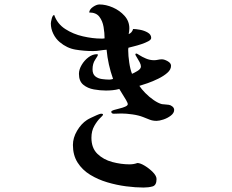

<svg xmlns="http://www.w3.org/2000/svg" viewBox="-20 -790 1040 861"><path d="M682 13Q682 41 664 46Q646 51 624 51Q588 51 545.5 45.5Q503 40 461 27.5Q419 15 384 -6.5Q349 -28 328 -61Q307 -94 307 -140Q307 -172 325.5 -203.5Q344 -235 370 -252Q376 -256 388.5 -262Q401 -268 413.5 -273.5Q426 -279 432 -280Q432 -280 434 -280Q436 -280 439 -279.5Q442 -279 442 -275Q442 -273 429 -260.5Q416 -248 403 -225.5Q390 -203 390 -172Q390 -126 417 -100Q444 -74 483.5 -63.5Q523 -53 561 -53Q580 -53 596 -59Q609 -59 629.5 -46.5Q650 -34 666 -17.5Q682 -1 682 13ZM761 -297Q761 -283 746 -271.5Q731 -260 712.5 -254Q694 -248 682 -248Q665 -248 651 -253.5Q637 -259 622 -265Q602 -273 574 -277Q546 -281 525 -281Q516 -281 507.5 -280.5Q499 -280 490 -280Q486 -280 482.5 -282Q479 -284 479 -289Q479 -293 490 -296.5Q501 -300 516 -303.5Q531 -307 542 -312Q553 -317 553 -323Q553 -328 545 -342Q537 -356 527.5 -370.5Q518 -385 515 -391Q500 -387 485 -385.5Q470 -384 455 -384Q429 -384 401 -389Q373 -394 353.5 -410Q334 -426 334 -459Q334 -478 346 -498.5Q358 -519 376.5 -533Q395 -547 415 -547Q419 -547 419 -544Q419 -540 407 -522.5Q395 -505 395 -479Q395 -458 407 -448Q419 -438 437 -435.5Q455 -433 471 -433Q475 -433 479 -434Q483 -435 487 -436Q464 -501 458 -567Q443 -566 428 -563.5Q413 -561 397 -561Q357 -561 318.5 -567.5Q280 -574 248 -601Q230 -616 219 -638.5Q208 -661 208 -685Q208 -691 212 -706.5Q216 -722 223 -723Q237 -683 272.5 -660Q308 -637 352 -627Q396 -617 433 -617Q437 -617 441 -617Q445 -617 449 -618Q449 -642 444.5 -669Q440 -696 425.5 -715Q411 -734 380 -734Q381 -748 397 -759Q413 -770 426 -770Q455 -770 486 -756.5Q517 -743 538.5 -719Q560 -695 560 -663Q560 -651 557 -637Q572 -643 577 -660Q589 -660 608 -656.5Q627 -653 642.5 -644Q658 -635 658 -620Q658 -612 645 -605Q632 -598 614 -592Q596 -586 579.5 -582Q563 -578 556 -576Q555 -573 555 -569.5Q555 -566 555 -563Q555 -541 559.5 -510Q564 -479 572 -459Q580 -462 596 -471.5Q612 -481 612 -492Q612 -500 606 -511.5Q600 -523 593.5 -533Q587 -543 587 -546Q587 -550 592 -550Q594 -550 605.5 -542.5Q617 -535 634.5 -527.5Q652 -520 671 -520Q680 -520 688.5 -522Q697 -524 706 -524Q717 -524 732 -515.5Q747 -507 747 -495Q747 -478 730.5 -463.5Q714 -449 689.5 -437Q665 -425 642 -417Q619 -409 605 -405Q614 -391 631.5 -373Q649 -355 669.5 -341Q690 -327 706 -323Q714 -322 722 -321.5Q730 -321 737 -320Q745 -319 753 -312.5Q761 -306 761 -297Z"/></svg>

Font: Kaisei HarunoUmi
Style: Bold
Weight: 700
Designer: Font-Kai, 金井和夫
Foundry: KAZUO KANAI
Version: Version 5.003